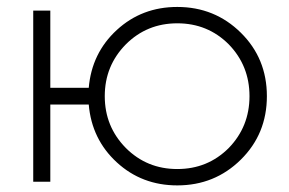

<svg xmlns="http://www.w3.org/2000/svg" viewBox="-20 -531 843 561"><path d="M498 -510.7Q607.4 -510.7 683.6 -435.5Q759.8 -360.4 759.8 -250Q759.8 -139.6 683.6 -64.5Q607.4 10.7 498 10.7Q394.5 10.7 321.3 -56.6Q248 -124 239.3 -225.6Q202.1 -225.6 127 -225.6Q127 -169.9 127 0Q114.3 0 77.1 0Q77.1 -125 77.1 -500Q89.8 -500 127 -500Q127 -443.4 127 -274.4Q155.3 -274.4 239.3 -274.4Q248 -376 321.3 -443.4Q394.5 -510.7 498 -510.7ZM498 -37.1Q586.9 -37.1 648.4 -98.6Q709 -161.1 709 -250Q709 -338.9 648.4 -401.4Q586.9 -462.9 498 -462.9Q409.2 -462.9 347.7 -401.4Q286.1 -338.9 286.1 -250Q286.1 -161.1 347.7 -98.6Q409.2 -37.1 498 -37.1Z"/></svg>

Font: LeFont
Style: ExtraLight
Weight: 200
Designer: Leryon MEDIA
Version: Version 1.0